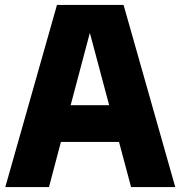

<svg xmlns="http://www.w3.org/2000/svg" viewBox="-20 -760 734 780"><path d="M1.5 0 211.5 -740H482L692 0H512.5L463.5 -183.5H227.5L179 0ZM267 -332.5H423.5L345 -626.5Z"/></svg>

Font: Encode Sans SmCnd XBd
Style: Regular
Weight: 800
Width: 4
Designer: Multiple Designers
Foundry: Impallari Type
Version: Version 3.002; ttfautohint (v1.8.3) -l 8 -r 50 -G 200 -x 14 